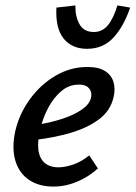

<svg xmlns="http://www.w3.org/2000/svg" viewBox="-20 -677 500 708"><path d="M177 11Q123 11 86.5 -14Q50 -39 36.5 -85Q23 -131 36 -192Q50 -255 89 -309.5Q128 -364 183.5 -397Q239 -430 302 -430Q344 -430 367.5 -415Q391 -400 398.5 -374.5Q406 -349 399 -320Q388 -269 345 -237Q302 -205 240 -187Q178 -169 108 -161L112 -216Q168 -225 211.5 -239.5Q255 -254 282.5 -273.5Q310 -293 315 -315Q318 -324 316 -335.5Q314 -347 303.5 -356Q293 -365 271 -365Q234 -365 205.5 -340.5Q177 -316 157 -278Q137 -240 128 -198Q118 -157 121.5 -125.5Q125 -94 144 -77Q163 -60 196 -60Q220 -60 250.5 -70.5Q281 -81 309 -104L341 -56Q318 -35 291 -20Q264 -5 235.5 3Q207 11 177 11ZM301 -497Q245 -497 214.5 -535Q184 -573 188 -649L258 -657Q257 -617 273 -588Q289 -559 326 -559Q357 -559 377.5 -583.5Q398 -608 413 -657L460 -649Q436 -579 398 -538Q360 -497 301 -497Z"/></svg>

Font: Ysabeau Infant SemiBold
Style: Italic
Weight: 600
Italic angle: -12°
Designer: Christian Thalmann (Catharsis Fonts)
Version: Version 2.002; featfreeze: ss01,ss02,lnum